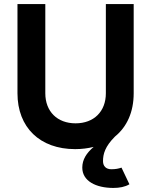

<svg xmlns="http://www.w3.org/2000/svg" viewBox="-20 -720 744 945"><path d="M350 14C382 14 413 10 441 3C406 33 385 65 385 105C385 171 452 205 538 205C568 205 595 200 617 187L578 105C564 110 548 113 528 113C502 113 487 98 487 73C487 38 497 1 546 -48C605 -96 638 -169 638 -261V-700H501V-261C501 -171 442 -113 352 -113C262 -113 203 -171 203 -261V-700H66V-261C66 -93 176 14 350 14Z"/></svg>

Font: HB Figtree Prototype
Style: Bold
Weight: 700
Designer: Alfredo Marco Pradil
Foundry: Hanken Design Co.®
Version: Version 1.002;Glyphs 3.2 (3228)